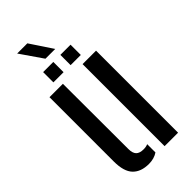

<svg xmlns="http://www.w3.org/2000/svg" viewBox="-277 -931 993 993"><g transform="rotate(-45 219.0 -435.0)"><path d="M44.5 -129.5V-600H142.5L143.5 -121.5Q143.5 -92 156.5 -78.5Q169.5 -65 198.5 -65Q216.5 -65 230 -71V-10.5Q202.5 8 164.5 8Q106.5 8 75.5 -24.2Q44.5 -56.5 44.5 -129.5ZM286.5 0V-600H385V0ZM239 -640V-715H313.5V-640ZM113 -640V-715H187.5V-640ZM170.5 -755.5 86 -878H160.5L242 -755.5Z"/></g></svg>

Font: Big Shoulders Stencil Text Thin SemiBold
Style: Regular
Weight: 600
Version: Version 2.001